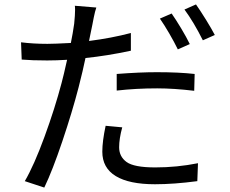

<svg xmlns="http://www.w3.org/2000/svg" viewBox="-20 -803 1040 867"><path d="M950 -645 896 -621Q855 -703 813 -760L865 -783Q886 -753 911 -712.5Q936 -672 950 -645ZM366 -541Q355 -487 335 -409Q306 -297 261.5 -165Q217 -33 180 44L92 15Q134 -57 181 -185.5Q228 -314 258 -428Q267 -461 283 -533Q235 -530 193 -530Q125 -530 78 -534L75 -612Q130 -605 194 -605Q224 -605 300 -609Q309 -653 315 -696Q319 -736 319 -758Q319 -771 318 -777L415 -769Q409 -752 403.5 -724.5Q398 -697 397 -691L382 -618Q484 -631 571 -654V-574Q464 -551 366 -541ZM702 -719 755 -742Q774 -715 798 -675Q822 -635 837 -604L783 -580Q767 -613 744 -652.5Q721 -692 702 -719ZM688 -477Q788 -477 859 -469L857 -393Q765 -404 690 -404Q594 -404 507 -394V-469Q611 -477 688 -477ZM518 -138Q518 -96 551.5 -71.5Q585 -47 681 -47Q779 -47 874 -66L871 15Q765 29 680 29Q563 29 502.5 -8Q442 -45 442 -118Q442 -165 457 -235L532 -228Q518 -177 518 -138Z"/></svg>

Font: Noto Sans SC
Style: Regular
Weight: 400
Designer: Ryoko NISHIZUKA ____ (kana & ideographs); Paul D. Hunt (Latin, Greek & Cyrillic); Wenlong ZHANG ___ (bopomofo); Sandoll 
Foundry: Adobe Systems Incorporated
Version: Version 1.004